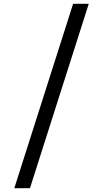

<svg xmlns="http://www.w3.org/2000/svg" viewBox="-20 -843 540 1006"><path d="M55 143H137L445 -823H363Z"/></svg>

Font: Iosevka SS09
Style: Regular
Weight: 400
Monospace: yes
Designer: Belleve Invis
Foundry: Belleve Invis
Version: Version 5.2.1; ttfautohint (v1.8.3)